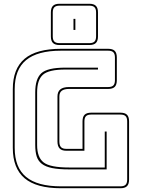

<svg xmlns="http://www.w3.org/2000/svg" viewBox="-20 -989 748 1019"><path d="M304 10Q173 10 110.5 -43Q48 -96 48 -204V-516Q48 -624 110.5 -677Q173 -730 304 -730H554Q578 -730 589 -719Q600 -708 600 -684V-563Q600 -539 589 -528Q578 -517 554 -517H346Q321 -517 308 -507.5Q295 -498 295 -477V-238Q295 -218 303.5 -208.5Q312 -199 331 -199H418V-345Q418 -369 429 -380Q440 -391 464 -391H619Q643 -391 654 -380Q665 -369 665 -345V-36Q665 -12 654 -1Q643 10 619 10ZM619 0Q638 0 646.5 -8.5Q655 -17 655 -36V-345Q655 -364 646.5 -372.5Q638 -381 619 -381H464Q445 -381 436.5 -372.5Q428 -364 428 -345V-189H331Q308 -189 296.5 -201Q285 -213 285 -238V-477Q285 -502 300 -514.5Q315 -527 346 -527H554Q573 -527 581.5 -535.5Q590 -544 590 -563V-684Q590 -703 581.5 -711.5Q573 -720 554 -720H304Q179 -720 118.5 -670Q58 -620 58 -516V-204Q58 -100 118.5 -50Q179 0 304 0ZM347 -90Q292 -90 257 -97Q222 -104 202 -119.5Q182 -135 174.5 -159.5Q167 -184 167 -219V-499Q167 -570 199 -600Q231 -630 327 -630H500V-620H327Q239 -620 208 -592.5Q177 -565 177 -499V-219Q177 -154 211.5 -127Q246 -100 347 -100H536V-291H546V-90ZM500 -796Q500 -772 489 -761Q478 -750 454 -750H296Q272 -750 261 -761Q250 -772 250 -796V-923Q250 -947 261 -958Q272 -969 296 -969H454Q478 -969 489 -958Q500 -947 500 -923ZM454 -760Q473 -760 481.5 -768.5Q490 -777 490 -796V-923Q490 -942 481.5 -950.5Q473 -959 454 -959H296Q277 -959 268.5 -950.5Q260 -942 260 -923V-796Q260 -777 268.5 -768.5Q277 -760 296 -760ZM380 -830H370V-889H380Z"/></svg>

Font: Bungee Outline
Style: Regular
Weight: 400
Designer: David Jonathan Ross
Foundry: David Jonathan Ross
Version: Version 1.000;PS 1.0;hotconv 1.0.72;makeotf.lib2.5.5900